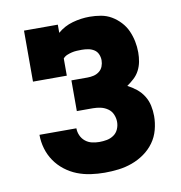

<svg xmlns="http://www.w3.org/2000/svg" viewBox="-67 -600 634 671"><g transform="rotate(-10 250.0 -265.0)"><path d="M252 8Q228 8 203 4.5Q178 1 155 -8Q132 -17 112 -32.5Q92 -48 78 -68.5Q64 -89 57 -113Q50 -137 50 -162H181Q181 -149 186.5 -136.5Q192 -124 202.5 -115.5Q213 -107 226 -104Q239 -101 252 -101Q266 -101 279 -103.5Q292 -106 303 -113.5Q314 -121 319.5 -133.5Q325 -146 325 -159Q325 -159 325 -159Q325 -159 325 -160Q325 -173 319.5 -186Q314 -199 302.5 -207Q291 -215 277.5 -218Q264 -221 250 -221H193V-330H250Q261 -330 272 -332.5Q283 -335 292 -342Q301 -349 305 -359.5Q309 -370 309 -381Q309 -392 304.5 -402.5Q300 -413 290.5 -419Q281 -425 269.5 -427Q258 -429 247 -429Q238 -429 229 -428.5Q220 -428 211.5 -426Q203 -424 194.5 -420.5Q186 -417 180 -410V-349H60V-530H180V-501Q203 -521 233 -529.5Q263 -538 294 -538Q314 -538 334 -534.5Q354 -531 371 -521Q388 -511 402 -496Q416 -481 424 -463Q432 -445 436 -425.5Q440 -406 440 -386Q440 -369 437 -353Q434 -337 426.5 -322.5Q419 -308 407 -297Q395 -286 382 -277Q398 -269 413 -257Q428 -245 438 -229Q448 -213 452 -194.5Q456 -176 456 -157Q456 -133 449.5 -108.5Q443 -84 428.5 -64Q414 -44 393.5 -29.5Q373 -15 349.5 -6.5Q326 2 301.5 5Q277 8 252 8Z"/></g></svg>

Font: Iosevka Slab Heavy
Style: Regular
Weight: 900
Monospace: yes
Designer: Belleve Invis
Foundry: Belleve Invis
Version: Version 11.1.0; ttfautohint (v1.8.3)